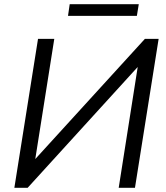

<svg xmlns="http://www.w3.org/2000/svg" viewBox="-20 -889 787 909"><path d="M48 0 160 -705H237L147 -136L666 -705H731L619 0H542L632 -572L111 0ZM302 -814 310 -869H637L628 -814Z"/></svg>

Font: Mulish
Style: Italic
Weight: 400
Italic angle: -9°
Designer: Vernon Adams
Foundry: Vernon Adams
Version: Version 3.603; ttfautohint (v1.8.3)